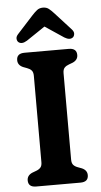

<svg xmlns="http://www.w3.org/2000/svg" viewBox="-61 -964 528 1001"><g transform="rotate(-5 203.0 -463.0)"><path d="M280.5 -124Q280.5 -104.5 289.2 -95.2Q298 -86 312.5 -81L332.5 -73.5Q360 -61.5 360 -35.5Q360 0 318.5 0H87Q45.5 0 45.5 -35.5Q45.5 -61.5 73 -73.5L93 -81Q107.5 -86 116.2 -95.2Q125 -104.5 125 -124V-576Q125 -595.5 116.2 -604.8Q107.5 -614 93 -619L73 -626.5Q45.5 -638.5 45.5 -664.5Q45.5 -700 87 -700H318.5Q360 -700 360 -664.5Q360 -638.5 332.5 -626.5L312.5 -619Q298 -614 289.2 -604.8Q280.5 -595.5 280.5 -576ZM105 -761.5Q76.5 -744 59.5 -758.5Q53 -764.5 52 -776Q51 -787.5 62.5 -800L145 -890.5Q159.5 -906.5 172 -916.2Q184.5 -926 203 -926Q221.5 -926 233.8 -916.2Q246 -906.5 260.5 -890.5L343 -800Q354.5 -787.5 353.5 -776Q352.5 -764.5 346 -758.5Q329 -744 300.5 -761.5L202.5 -827Z"/></g></svg>

Font: Fraunces 9pt S100 SemiBold
Style: Regular
Weight: 600
Version: Version 1.000; ttfautohint (v1.8.3)